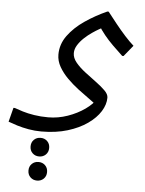

<svg xmlns="http://www.w3.org/2000/svg" viewBox="-84 -511 838 1110"><g transform="rotate(5 334.5 44.5)"><path d="M173 264Q135 264 98.5 257.5Q62 251 31.5 241.5Q1 232 -20 224L1 142H9Q28 149 57 158Q86 167 124 173Q162 179 205 179Q263 179 318.5 159.5Q374 140 417 109.5Q460 79 480 46L477 86Q460 71 430 50Q400 29 366 3Q332 -23 302 -53Q272 -83 252.5 -117Q233 -151 233 -188Q233 -248 270 -298.5Q307 -349 366.5 -389.5Q426 -430 493 -460H501Q525 -429 553 -394Q581 -359 609 -328Q637 -297 661 -276L609 -212H601Q572 -239 543.5 -267Q515 -295 492 -323.5Q469 -352 454 -378L471 -363Q469 -362 453 -353Q437 -344 415 -329Q393 -314 371.5 -294Q350 -274 335.5 -251Q321 -228 321 -204Q321 -176 343 -149.5Q365 -123 397 -98.5Q429 -74 461 -50.5Q493 -27 515 -5.5Q537 16 537 36Q537 76 512 116Q487 156 439.5 189.5Q392 223 325 243.5Q258 264 173 264ZM173 409Q150 409 134.5 394Q119 379 119 355Q119 331 134.5 316Q150 301 173 301Q196 301 211.5 316Q227 331 227 355Q227 379 211.5 394Q196 409 173 409ZM173 549Q150 549 134.5 534Q119 519 119 495Q119 471 134.5 456Q150 441 173 441Q196 441 211.5 456Q227 471 227 495Q227 519 211.5 534Q196 549 173 549Z"/></g></svg>

Font: Kufam
Style: Regular
Weight: 400
Designer: Wael Morcos, Artur Schmal
Foundry: Original Type
Version: Version 1.301; ttfautohint (v1.8.3)